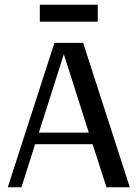

<svg xmlns="http://www.w3.org/2000/svg" viewBox="-20 -795 580 815"><path d="M373 -183H129L71 0H13L211 -613H333L531 0H432ZM357 -232 251 -565 145 -232ZM395 -775V-703H149V-775Z"/></svg>

Font: Arya
Style: Regular
Weight: 400
Designer: Eduardo Rodriguez Tunni, Modular Infotech
Foundry: Eduardo Rodriguez Tunni, Modular Infotech
Version: Version 1.002